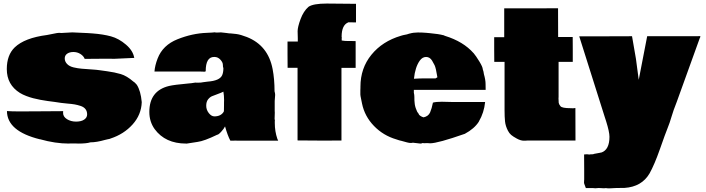

<svg xmlns="http://www.w3.org/2000/svg" viewBox="-20 -787 3959 1076"><path d="M621.6 -457.5 577.1 -458Q537.6 -458 454.6 -457Q448.7 -473.1 430.9 -484.4Q413.1 -495.6 391.6 -495.6Q370.1 -495.6 356.4 -486.1Q342.8 -476.6 342.8 -459.5Q342.8 -442.4 355.7 -428.7Q368.7 -415 392.1 -409.4Q415.5 -403.8 438.7 -401.9Q461.9 -399.9 492.9 -397.9Q523.9 -396 539.8 -393.3Q555.7 -390.6 580.1 -387.7Q623.5 -381.8 657 -371.8Q690.4 -361.8 727.1 -330.1Q734.4 -326.7 746.6 -312Q768.6 -278.3 774.4 -214.4Q772 -144 723.1 -89.6Q674.3 -35.2 599.6 -10.7Q593.8 -7.8 585 -6.8L568.4 -2.9Q521 10.7 486.3 10.7Q465.3 17.6 418.9 17.6L406.7 17.1H371.1L365.7 17.6Q290 17.6 203.6 -6.8V-6.3Q19.5 -51.8 19 -164.6Q44.9 -162.6 90.8 -162.6Q136.7 -162.6 215.1 -163.3Q293.5 -164.1 334 -164.1Q333.5 -161.1 333.5 -154.3Q333.5 -132.8 355.5 -119.1Q377.4 -105.5 406.2 -105.5Q435.1 -105.5 451.7 -116.7Q468.3 -127.9 468.3 -145.8Q468.3 -163.6 459 -175.5Q449.7 -187.5 431.6 -193.4Q413.6 -199.2 398.2 -201.9Q382.8 -204.6 358.4 -206.5Q334 -208.5 322.3 -210.4Q310.5 -212.4 287.6 -215.6Q264.6 -218.8 247.3 -220.9Q230 -223.1 206.8 -227.5Q183.6 -231.9 165.8 -236.6Q147.9 -241.2 127.4 -249Q106.9 -256.8 91.8 -266.1Q18.1 -312 18.1 -399.9Q18.1 -478.5 62.5 -521.5Q118.2 -574.7 243.2 -590.8Q255.9 -592.8 279.3 -597.9Q302.7 -603 311.5 -603Q320.3 -603 323.2 -602.1L385.3 -605.5L471.2 -601.6Q476.1 -601.1 499.5 -599.6Q557.6 -595.2 601.8 -583.3Q646 -571.3 686.3 -536.6Q726.6 -502 732.4 -461.4L729 -462.4Z M1075.2 -324.2 1080.1 -323.7H1091.8Q1108.4 -323.7 1117.7 -326.2L1144 -329.6Q1211.4 -334.5 1225.1 -365.7Q1231.9 -381.3 1231.9 -405.3Q1229 -410.2 1229 -423.8Q1229 -437.5 1215.1 -452.6Q1201.2 -467.8 1182.1 -467.8H1179.7Q1132.8 -467.8 1132.8 -388.2Q1130.4 -384.3 1124.8 -385.3Q1119.1 -386.2 1097.7 -386.2H845.7Q848.1 -419.9 863.3 -459Q892.1 -534.2 974.9 -567.1Q1057.6 -600.1 1139.2 -603L1168.5 -604.5L1184.1 -606Q1187 -606 1189.9 -604.5H1196.3L1218.3 -605.5Q1225.1 -605.5 1249 -602.1L1263.2 -600.1Q1266.6 -599.6 1273.9 -599.6Q1281.2 -599.6 1304.7 -596.4Q1328.1 -593.3 1363.3 -579.6Q1482.4 -532.7 1507.8 -399.9Q1518.6 -343.8 1518.6 -275.4Q1522 -264.2 1522 -254.9L1519.5 -221.2V-164.6Q1520 -163.6 1520 -156.2L1519 -123V-118.7Q1520.5 -116.2 1520.5 -111.8L1520 -107.4V-97.2Q1520 -50.8 1534.2 -9.3L1539.1 1.5H1318.4L1300.8 1Q1281.2 1 1271 1.5Q1255.4 -27.8 1241.2 -78.6Q1234.9 -65.4 1219.5 -48.6Q1204.1 -31.7 1196.8 -31.7Q1124.5 3.4 1086.9 8.3Q1031.2 17.6 1027.1 17.6Q1022.9 17.6 1022.9 17.6Q906.2 17.6 846.7 -63.5Q816.9 -105 816.9 -159.7Q816.9 -278.3 927.2 -305.2Q955.6 -312 1036.6 -319.3L1052.7 -320.8ZM1235.4 -210.9 1235.8 -226.6Q1235.8 -251 1231.9 -273.4Q1221.2 -267.6 1200.7 -260.3Q1180.2 -252.9 1168 -247.8Q1155.8 -242.7 1145.8 -229.7Q1135.7 -216.8 1135.7 -194.3Q1135.7 -171.9 1150.1 -153.3Q1164.6 -134.8 1181.6 -134.8Q1218.3 -134.8 1233.9 -161.1L1234.9 -166L1235.4 -196.3Z M1648.9 -572.8 1647.9 -611.8Q1647.9 -635.3 1664.3 -679.7Q1680.7 -724.1 1708.5 -748.5Q1734.4 -767.1 1811.8 -767.1Q1889.2 -767.1 1975.1 -765.6V-661.6H1958.5Q1940.9 -661.6 1933.1 -662.1Q1894.5 -647.9 1894.5 -581.1Q1895.5 -578.1 1895.5 -576.9Q1895.5 -575.7 1895 -573.7V-560.1Q1910.6 -557.1 1931.2 -557.1H1953.1Q1965.8 -557.1 1973.1 -556.6V-406.7H1893.6V0.5L1791.5 1Q1746.1 1 1647.5 0V-407.2H1591.8L1591.3 -481V-554.2H1648.9Z M2274.9 -598.6Q2296.9 -605 2321.8 -605Q2346.7 -605 2369.1 -603L2389.6 -601.1Q2438 -596.7 2463.9 -589.8V-590.3L2474.1 -585.9Q2576.7 -554.2 2633.8 -489.3V-489.7Q2647 -474.1 2666.3 -442.6Q2685.5 -411.1 2685.5 -398.9L2689.5 -385.7L2691.9 -371.6Q2701.2 -338.9 2701.2 -316.9Q2701.2 -294.9 2701.7 -283.2H2299.3V-267.1Q2302.2 -255.9 2302.2 -243.7Q2302.2 -231.4 2302.5 -224.4Q2302.7 -217.3 2303.7 -210.7Q2304.7 -204.1 2304.9 -200Q2305.2 -195.8 2307.1 -190.2Q2309.1 -184.6 2309.3 -182.6Q2309.6 -180.7 2312.3 -174.8Q2314.9 -168.9 2316.7 -163.8Q2318.4 -158.7 2323.2 -153.8V-154.3L2328.6 -144Q2337.9 -133.8 2354 -129.4Q2380.9 -135.3 2390.4 -157.2Q2399.9 -179.2 2406.2 -211.9Q2423.8 -216.8 2456.1 -216.8L2518.6 -215.3H2698.7Q2692.9 -155.8 2663.6 -106H2664.1Q2638.7 -65.9 2585 -37.1Q2433.1 16.1 2390.1 16.1Q2382.3 16.1 2377.4 15.1H2366.2L2361.8 15.6H2357.4Q2353.5 15.6 2347.7 14.6Q2342.8 17.6 2335.9 17.6L2293.5 12.7Q2290 14.2 2279.5 14.2Q2269 14.2 2224.6 1V1.5L2212.9 -2L2201.2 -5.9Q2127.9 -27.3 2075.7 -81.3Q2023.4 -135.3 2008.8 -207Q2007.3 -215.8 2003.4 -233.6Q1999.5 -251.5 1999.5 -257.8V-281.2Q1999.5 -289.6 2000 -293.9V-301.3Q2000 -404.8 2061.5 -480.2Q2123 -555.7 2226.6 -586.4L2238.3 -589.8Q2264.2 -594.2 2275.4 -599.1ZM2420.9 -347.7 2431.2 -354Q2422.9 -406.7 2415.5 -421.6Q2408.2 -436.5 2401.4 -447.3Q2388.7 -467.8 2367.9 -467.8Q2347.2 -467.8 2332.5 -447.3Q2306.6 -411.1 2299.8 -345.7Q2331.1 -347.7 2357.4 -347.7Z M3110.4 -243.2 3109.9 -235.8Q3109.9 -218.8 3111.1 -210.7Q3112.3 -202.6 3121.1 -191.7Q3129.9 -180.7 3178.2 -180.7L3191.4 -180.2Q3198.7 -180.2 3204.6 -181.6L3205.1 0.5H2938L2921.4 1.5H2916Q2897.9 1.5 2876.5 -10.3Q2855 -22 2844.5 -31Q2834 -40 2826.7 -54.2Q2813 -80.6 2810.3 -106.2Q2807.6 -131.8 2807.6 -169.9V-440.4H2750L2749.5 -508.8V-578.6H2805.7V-740.2H2956.5L3107.4 -740.7L3107.9 -579.6H3189.5L3189.9 -509.8V-440.4H3110.4Z M3350.1 67.9Q3395.5 52.2 3395.5 -20.5Q3395.5 -47.9 3377 -106.9L3369.1 -131.3Q3312 -314.5 3226.1 -583.5H3375L3522 -584L3543.9 -457.5Q3546.4 -436.5 3551.8 -397.9Q3557.1 -359.4 3559.6 -339.8L3606.9 -584H3895.5V-585L3905.3 -584L3902.8 -574.2H3901.9L3772.9 -216.8Q3752.9 -166.5 3743.2 -132.6Q3733.4 -98.6 3721.2 -68.8Q3709 -39.1 3678.5 48.1Q3647.9 135.3 3620.1 185.1Q3576.2 259.8 3480 266.1L3434.1 266.6L3394.5 268.6Q3383.3 268.6 3375.5 267.1Q3372.1 268.1 3365.2 268.1L3335.4 266.6L3316.4 268.1Q3314 268.1 3304.2 267.1Q3283.7 267.1 3263.2 267.1L3253.9 242.2Q3252.9 239.3 3252.9 234.6Q3252.9 230 3253.4 228V224.6L3253.9 219.7V164.1Q3253.9 106.4 3253.4 78.6Q3260.3 77.6 3268.3 77.6Q3276.4 77.6 3281.2 79.1Q3288.1 77.6 3299.3 77.6H3303.2Q3307.1 75.2 3320.8 73.2Q3334.5 71.3 3341.8 69.3Q3349.1 67.4 3350.1 67.4Z"/></svg>

Font: Bowlby One
Style: Regular
Weight: 400
Designer: vernon adams
Foundry: vernon adams
Version: Version 1.001